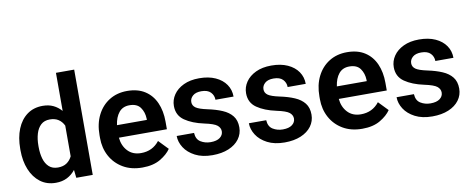

<svg xmlns="http://www.w3.org/2000/svg" viewBox="-65 -1044 3312 1347"><g transform="rotate(-10 1591.0 -370.0)"><path d="M35.6 -257.8V-268.1Q35.6 -348.6 60.3 -409.4Q85 -470.2 131.3 -504.2Q177.7 -538.1 242.7 -538.1Q285.2 -538.1 317.9 -522.5Q350.6 -506.8 375 -478.5V-750H504.9V0H387.7L381.3 -57.1Q356.4 -25.4 321.8 -7.8Q287.1 9.8 241.7 9.8Q177.2 9.8 131.1 -25.1Q85 -60.1 60.3 -120.6Q35.6 -181.2 35.6 -257.8ZM165 -268.1V-257.8Q165 -212.4 175.8 -175Q186.5 -137.7 210.7 -115.5Q234.9 -93.3 274.4 -93.3Q312 -93.3 336.7 -110.1Q361.3 -127 375 -155.3V-374Q361.3 -402.8 336.7 -419.2Q312 -435.5 275.4 -435.5Q235.8 -435.5 211.7 -413.1Q187.5 -390.6 176.3 -352.8Q165 -314.9 165 -268.1Z M858.4 9.8Q778.3 9.8 720.5 -24.4Q662.6 -58.6 631.3 -116.5Q600.1 -174.3 600.1 -246.1V-265.6Q600.1 -347.2 630.9 -408.4Q661.6 -469.7 716.6 -503.9Q771.5 -538.1 843.8 -538.1Q918.9 -538.1 970 -505.4Q1021 -472.7 1046.9 -414.3Q1072.8 -356 1072.8 -279.3V-225.1H731Q736.3 -167 771.7 -129.4Q807.1 -91.8 866.2 -91.8Q948.2 -91.8 997.1 -154.8L1062 -87.4Q1037.1 -50.3 986.3 -20.3Q935.5 9.8 858.4 9.8ZM842.8 -436.5Q794.9 -436.5 767.8 -403.3Q740.7 -370.1 732.9 -314H945.8V-323.7Q944.3 -369.6 920.4 -403.1Q896.5 -436.5 842.8 -436.5Z M1449.7 -144.5Q1449.7 -168.9 1428.2 -186.8Q1406.7 -204.6 1337.4 -219.2Q1254.9 -236.8 1202.1 -273.2Q1149.4 -309.6 1149.4 -377Q1149.4 -420.4 1174.3 -457Q1199.2 -493.7 1245.8 -515.9Q1292.5 -538.1 1356.9 -538.1Q1424.3 -538.1 1472.7 -516.1Q1521 -494.1 1547.1 -456.1Q1573.2 -418 1573.2 -369.6H1444.3Q1444.3 -400.9 1422.9 -423.3Q1401.4 -445.8 1356.4 -445.8Q1316.4 -445.8 1295.4 -427.2Q1274.4 -408.7 1274.4 -382.8Q1274.4 -357.4 1296.4 -341.8Q1318.4 -326.2 1378.4 -313.5Q1437 -301.3 1481.4 -282.2Q1525.9 -263.2 1550.8 -231.7Q1575.7 -200.2 1575.7 -150.4Q1575.7 -104 1548.8 -67.6Q1522 -31.2 1472.9 -10.7Q1423.8 9.8 1357.4 9.8Q1284.7 9.8 1234.4 -16.4Q1184.1 -42.5 1158.2 -83Q1132.3 -123.5 1132.3 -166.5H1255.9Q1258.3 -120.6 1289.6 -101.6Q1320.8 -82.5 1359.9 -82.5Q1403.8 -82.5 1426.8 -100.1Q1449.7 -117.7 1449.7 -144.5Z M1963.9 -144.5Q1963.9 -168.9 1942.4 -186.8Q1920.9 -204.6 1851.6 -219.2Q1769 -236.8 1716.3 -273.2Q1663.6 -309.6 1663.6 -377Q1663.6 -420.4 1688.5 -457Q1713.4 -493.7 1760 -515.9Q1806.6 -538.1 1871.1 -538.1Q1938.5 -538.1 1986.8 -516.1Q2035.2 -494.1 2061.3 -456.1Q2087.4 -418 2087.4 -369.6H1958.5Q1958.5 -400.9 1937 -423.3Q1915.5 -445.8 1870.6 -445.8Q1830.6 -445.8 1809.6 -427.2Q1788.6 -408.7 1788.6 -382.8Q1788.6 -357.4 1810.5 -341.8Q1832.5 -326.2 1892.6 -313.5Q1951.2 -301.3 1995.6 -282.2Q2040 -263.2 2064.9 -231.7Q2089.8 -200.2 2089.8 -150.4Q2089.8 -104 2063 -67.6Q2036.1 -31.2 1987.1 -10.7Q1938 9.8 1871.6 9.8Q1798.8 9.8 1748.5 -16.4Q1698.2 -42.5 1672.4 -83Q1646.5 -123.5 1646.5 -166.5H1770Q1772.5 -120.6 1803.7 -101.6Q1835 -82.5 1874 -82.5Q1918 -82.5 1940.9 -100.1Q1963.9 -117.7 1963.9 -144.5Z M2424.8 9.8Q2344.7 9.8 2286.9 -24.4Q2229 -58.6 2197.8 -116.5Q2166.5 -174.3 2166.5 -246.1V-265.6Q2166.5 -347.2 2197.3 -408.4Q2228 -469.7 2283 -503.9Q2337.9 -538.1 2410.2 -538.1Q2485.4 -538.1 2536.4 -505.4Q2587.4 -472.7 2613.3 -414.3Q2639.2 -356 2639.2 -279.3V-225.1H2297.4Q2302.7 -167 2338.1 -129.4Q2373.5 -91.8 2432.6 -91.8Q2514.6 -91.8 2563.5 -154.8L2628.4 -87.4Q2603.5 -50.3 2552.7 -20.3Q2502 9.8 2424.8 9.8ZM2409.2 -436.5Q2361.3 -436.5 2334.2 -403.3Q2307.1 -370.1 2299.3 -314H2512.2V-323.7Q2510.7 -369.6 2486.8 -403.1Q2462.9 -436.5 2409.2 -436.5Z M3016.1 -144.5Q3016.1 -168.9 2994.6 -186.8Q2973.1 -204.6 2903.8 -219.2Q2821.3 -236.8 2768.6 -273.2Q2715.8 -309.6 2715.8 -377Q2715.8 -420.4 2740.7 -457Q2765.6 -493.7 2812.3 -515.9Q2858.9 -538.1 2923.3 -538.1Q2990.7 -538.1 3039.1 -516.1Q3087.4 -494.1 3113.5 -456.1Q3139.6 -418 3139.6 -369.6H3010.7Q3010.7 -400.9 2989.3 -423.3Q2967.8 -445.8 2922.9 -445.8Q2882.8 -445.8 2861.8 -427.2Q2840.8 -408.7 2840.8 -382.8Q2840.8 -357.4 2862.8 -341.8Q2884.8 -326.2 2944.8 -313.5Q3003.4 -301.3 3047.9 -282.2Q3092.3 -263.2 3117.2 -231.7Q3142.1 -200.2 3142.1 -150.4Q3142.1 -104 3115.2 -67.6Q3088.4 -31.2 3039.3 -10.7Q2990.2 9.8 2923.8 9.8Q2851.1 9.8 2800.8 -16.4Q2750.5 -42.5 2724.6 -83Q2698.7 -123.5 2698.7 -166.5H2822.3Q2824.7 -120.6 2856 -101.6Q2887.2 -82.5 2926.3 -82.5Q2970.2 -82.5 2993.2 -100.1Q3016.1 -117.7 3016.1 -144.5Z"/></g></svg>

Font: Vazirmatn RD SemiBold
Style: Regular
Weight: 600
Designer: Saber Rastikerdar
Foundry: Saber Rastikerdar
Version: Version 32.102